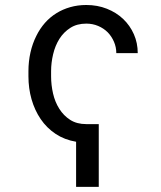

<svg xmlns="http://www.w3.org/2000/svg" viewBox="-20 -558 640 765"><path d="M373.5 186.5V-63.5H323.7Q286.1 -63.5 259.8 -80.3Q233.4 -97.2 216.3 -124.5Q199.2 -151.4 191.4 -185.3Q183.6 -219.2 183.6 -253.9V-274.4Q183.6 -308.1 191.7 -342Q199.7 -376 216.8 -403.3Q233.9 -430.2 260.3 -447Q286.6 -463.9 323.7 -463.9Q349.1 -463.9 371.1 -454.6Q393.1 -445.3 409.2 -429.2Q424.8 -413.1 434.1 -391.6Q443.4 -370.1 443.4 -346.2H528.8Q528.8 -386.7 513.4 -421.6Q498 -456.5 470.7 -482.4Q443.4 -508.3 405.8 -523.2Q368.2 -538.1 323.7 -538.1Q289.6 -538.1 259.8 -529.5Q230 -521 205.6 -505.9Q179.2 -489.7 158.9 -466.6Q138.7 -443.4 125 -415.5Q109.4 -384.8 101.3 -348.6Q93.3 -312.5 93.3 -274.4V-253.9Q93.3 -206.1 105.7 -162.4Q118.2 -118.7 142.1 -83.5Q166 -48.3 201.4 -24.7Q236.8 -1 283.2 6.8V186.5Z"/></svg>

Font: Roboto Mono
Style: Regular
Weight: 400
Monospace: yes
Designer: Google
Version: Version 3.000